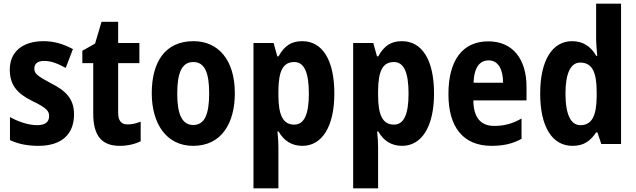

<svg xmlns="http://www.w3.org/2000/svg" viewBox="-20 -780 3447 1040"><path d="M381 -161C381 -249 331 -291 256 -329C180 -370 166 -381 166 -409C166 -435 184 -450 220 -450C260 -450 298 -433 336 -412L375 -514C323 -542 273 -557 216 -557C103 -557 33 -500 33 -403C33 -319 74 -273 153 -234C234 -195 246 -178 246 -151C246 -119 225 -102 181 -102C133 -102 76 -122 34 -146V-21C80 0 128 10 188 10C311 10 381 -50 381 -161Z M671 -106C637 -106 620 -126 620 -169V-438H735V-547H620V-662H530L495 -544L426 -505V-438H485V-165C485 -41 534 10 629 10C673 10 712 0 742 -15V-121C717 -111 693 -106 671 -106Z M1252 -275C1252 -456 1162 -557 1028 -557C875 -557 802 -445 802 -275C802 -112 880 10 1026 10C1181 10 1252 -114 1252 -275ZM940 -273C940 -388 966 -444 1027 -444C1088 -444 1113 -388 1113 -275C1113 -160 1088 -103 1027 -103C966 -103 940 -161 940 -273Z M1617 -557C1559 -557 1521 -533 1489 -475H1482L1462 -547H1353V240H1488V21C1488 -1 1487 -31 1483 -68H1489C1517 -18 1560 10 1618 10C1724 10 1791 -94 1791 -273C1791 -456 1726 -557 1617 -557ZM1574 -444C1628 -444 1653 -387 1653 -273C1653 -161 1628 -105 1574 -105C1513 -105 1488 -156 1488 -265V-288C1489 -396 1513 -444 1574 -444Z M2157 -557C2099 -557 2061 -533 2029 -475H2022L2002 -547H1893V240H2028V21C2028 -1 2027 -31 2023 -68H2029C2057 -18 2100 10 2158 10C2264 10 2331 -94 2331 -273C2331 -456 2266 -557 2157 -557ZM2114 -444C2168 -444 2193 -387 2193 -273C2193 -161 2168 -105 2114 -105C2053 -105 2028 -156 2028 -265V-288C2029 -396 2053 -444 2114 -444Z M2625 -556C2487 -556 2409 -456 2409 -270C2409 -92 2488 10 2643 10C2708 10 2758 -2 2805 -28V-138C2754 -109 2710 -98 2657 -98C2583 -98 2545 -144 2544 -236H2832V-309C2832 -462 2756 -556 2625 -556ZM2627 -453C2678 -453 2705 -405 2705 -332H2545C2548 -417 2580 -453 2627 -453Z M3081 10C3142 10 3178 -16 3209 -63H3216L3237 0H3344V-760H3209V-575C3209 -547 3212 -512 3215 -477H3210C3181 -528 3138 -557 3079 -557C2972 -557 2906 -454 2906 -273C2906 -93 2971 10 3081 10ZM3124 -102C3072 -102 3043 -159 3043 -274C3043 -383 3071 -441 3123 -441C3187 -441 3212 -390 3212 -283V-256C3211 -151 3185 -102 3124 -102Z"/></svg>

Font: Noto Sans Armenian Condensed
Style: Regular
Weight: 400
Width: 3
Designer: Monotype Design Team
Foundry: Monotype Imaging Inc.
Version: Version 2.008